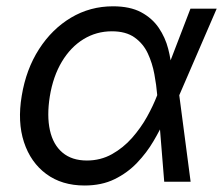

<svg xmlns="http://www.w3.org/2000/svg" viewBox="-20 -568 698 600"><path d="M244.1 11.7Q173.3 11.7 124.5 -24.4Q75.7 -60.5 54.9 -123.8Q34.2 -187 47.9 -268.6Q61.5 -351.6 102.1 -414.6Q142.6 -477.5 202.1 -512.9Q261.7 -548.3 333 -548.3Q386.2 -548.3 420.9 -529.8Q455.6 -511.2 476.1 -481Q496.6 -450.7 505.6 -415.5Q514.6 -380.4 516.6 -347.7H547.9L540 -272L575.7 0H493.2L471.2 -272Q468.8 -301.8 462.4 -336.2Q456.1 -370.6 441.9 -401.1Q427.7 -431.6 400.6 -450.9Q373.5 -470.2 329.6 -470.2Q281.2 -470.2 241 -445.6Q200.7 -420.9 173.3 -375.2Q146 -329.6 135.7 -267.1Q126 -206.1 136 -160.9Q146 -115.7 175.3 -91.1Q204.6 -66.4 251.5 -66.4Q294.4 -66.4 329.8 -86.2Q365.2 -106 392.6 -137Q419.9 -168 439.5 -203.1Q459 -238.3 470.7 -269L575.2 -541H657.2L539.6 -269L522.9 -195.8H495.6Q481 -163.1 459.7 -127Q438.5 -90.8 408.4 -59.3Q378.4 -27.8 338.1 -8.1Q297.9 11.7 244.1 11.7Z"/></svg>

Font: Inter 17pt
Style: Italic
Weight: 400
Italic angle: -9.3988°
Version: Version 4.001;git-66647c0bb